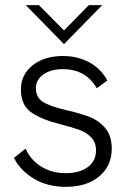

<svg xmlns="http://www.w3.org/2000/svg" viewBox="-20 -717 507 744"><path d="M34 -105 79 -141Q98 -98 139 -72Q180 -46 235 -46Q288 -46 320 -69.5Q352 -93 352 -134Q352 -165 334 -184Q316 -203 289.5 -213Q263 -223 216 -235Q143 -253 102 -281Q61 -309 61 -370Q61 -428 106.5 -464Q152 -500 225 -500Q281 -500 326 -475.5Q371 -451 396 -405L355 -375Q313 -449 223 -449Q177 -449 148 -428.5Q119 -408 119 -375Q119 -340 146 -322.5Q173 -305 234 -291Q291 -278 327 -264Q363 -250 388 -220.5Q413 -191 413 -141Q413 -74 364.5 -33.5Q316 7 235 7Q164 7 111.5 -24.5Q59 -56 34 -105ZM80 -697H131L228 -599L324 -697H376L228 -546Z"/></svg>

Font: Hanken Grotesk Light
Style: Regular
Weight: 300
Designer: Alfredo Marco Pradil
Foundry: Hanken Design Co.
Version: Version 3.014